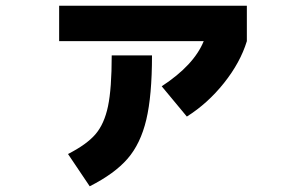

<svg xmlns="http://www.w3.org/2000/svg" viewBox="-20 -600 1040 672"><path d="M187 -456V-580H844V-456Q821 -381 764 -309.5Q707 -238 634 -192L546 -298Q659 -372 693 -456ZM218 -61Q283 -94 314 -130Q345 -166 358 -228Q371 -290 371 -406H512Q512 -265 492 -181Q472 -97 426.5 -44.5Q381 8 294 52Z"/></svg>

Font: M PLUS 1p ExtraBold
Style: Regular
Weight: 800
Version: Version 1.062